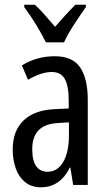

<svg xmlns="http://www.w3.org/2000/svg" viewBox="-20 -786 456 816"><path d="M213 -547Q289 -547 321 -499Q353 -451 353 -362V0H291L279 -74H277Q235 10 154 10Q113 10 86 -12.5Q59 -35 46.5 -71.5Q34 -108 34 -150Q34 -230 80 -274Q126 -318 211 -322L272 -325V-360Q272 -422 255 -451Q238 -480 200 -480Q156 -480 99 -447L73 -508Q136 -547 213 -547ZM225 -263Q117 -257 117 -152Q117 -103 134 -79.5Q151 -56 182 -56Q224 -56 248.5 -97.5Q273 -139 273 -212V-266ZM175 -606Q159 -639 134 -680Q109 -721 83 -756V-766H128Q147 -749 169.5 -723.5Q192 -698 214 -672Q240 -702 257.5 -721Q275 -740 300 -766H345V-756Q323 -725 295.5 -683Q268 -641 252 -606Z"/></svg>

Font: Noto Sans Sinhala UI ExtraCondensed
Style: Regular
Weight: 400
Width: 2
Designer: Jelle Bosma - Monotype Design Team
Foundry: Monotype Imaging Inc.
Version: Version 2.006; ttfautohint (v1.8.4.7-5d5b)